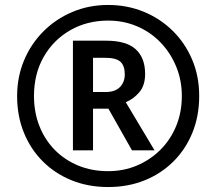

<svg xmlns="http://www.w3.org/2000/svg" viewBox="-20 -744 872 774"><path d="M274 -138V-580H407Q489 -580 527 -545.5Q565 -511 565 -446Q565 -399 541 -371.5Q517 -344 487 -332L603 -138H512L417 -306H355V-138ZM405 -373Q444 -373 463.5 -393Q483 -413 483 -444Q483 -479 465.5 -495Q448 -511 404 -511H355V-373ZM416 10Q336 10 269 -17Q202 -44 152.5 -93.5Q103 -143 76 -210Q49 -277 49 -357Q49 -433 76.5 -499.5Q104 -566 154 -616.5Q204 -667 271 -695.5Q338 -724 416 -724Q492 -724 558.5 -697Q625 -670 675.5 -620.5Q726 -571 754.5 -504Q783 -437 783 -357Q783 -277 756 -210Q729 -143 679.5 -93.5Q630 -44 563 -17Q496 10 416 10ZM416 -54Q478 -54 531.5 -76.5Q585 -99 626 -139.5Q667 -180 690 -235.5Q713 -291 713 -357Q713 -420 690.5 -475Q668 -530 628 -572Q588 -614 533.5 -637.5Q479 -661 416 -661Q331 -661 263 -622Q195 -583 156 -514.5Q117 -446 117 -357Q117 -291 139 -235.5Q161 -180 201 -139.5Q241 -99 295.5 -76.5Q350 -54 416 -54Z"/></svg>

Font: Noto Sans Hanifi Rohingya
Style: Regular
Weight: 400
Designer: Monotype Design Team and DaltonMaag
Foundry: Google LLC
Version: Version 2.101